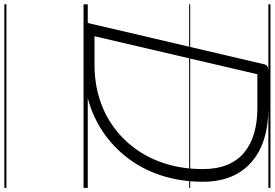

<svg xmlns="http://www.w3.org/2000/svg" viewBox="-216 -710 1300 909"><g transform="rotate(90 434.5 -255.0)"><path d="M111 0Q84 0 88 -19L284 -856Q287 -866 294 -870.5Q301 -875 316 -875H494Q573 -875 637 -855Q701 -835 746.5 -795.5Q792 -756 816 -698.5Q840 -641 840 -565Q840 -468 814.5 -382Q789 -296 740 -226Q691 -156 623 -105.5Q555 -55 470 -27.5Q385 0 286 0ZM151 -52H286Q373 -52 448.5 -76Q524 -100 585 -145.5Q646 -191 690 -254.5Q734 -318 757 -396.5Q780 -475 780 -565Q780 -632 759.5 -681Q739 -730 700.5 -761.5Q662 -793 609 -808Q556 -823 493 -823H331ZM0 365H869V375H0ZM0 -20H869V0H0ZM0 -505H869V-500H0ZM0 -885H869V-875H0Z"/></g></svg>

Font: Playwrite AT Guides
Style: Italic
Weight: 400
Italic angle: -13.0072°
Designer: Veronika Burian, José Scaglione
Foundry: TypeTogether
Version: Version 1.002